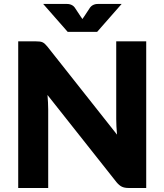

<svg xmlns="http://www.w3.org/2000/svg" viewBox="-20 -934 817 954"><path d="M159.5 -728.5Q170.5 -728.5 178 -727.5Q185.5 -726.5 191.5 -723.8Q197.5 -721 203 -716Q208.5 -711 215.5 -702.5L561.5 -265Q559.5 -286 558.5 -305.8Q557.5 -325.5 557.5 -343V-728.5H706.5V0H618.5Q599 0 585.8 -6.2Q572.5 -12.5 559.5 -28L216 -462Q217.5 -443 218.5 -424.8Q219.5 -406.5 219.5 -390.5V0H70.5V-728.5ZM194.5 -914.5H306.5Q311 -914.5 316.8 -914.2Q322.5 -914 328.5 -912.2Q334.5 -910.5 340.2 -907Q346 -903.5 351 -897L380.5 -852.5L389.5 -839.5Q391.5 -842.5 393.8 -845.8Q396 -849 398.5 -852.5L427.5 -896.5Q432.5 -903 438.5 -906.8Q444.5 -910.5 450.5 -912.2Q456.5 -914 462.2 -914.2Q468 -914.5 472.5 -914.5H584.5L462.5 -775.5H316.5Z"/></svg>

Font: Lato Black
Style: Regular
Weight: 900
Designer: Lukasz Dziedzic
Foundry: tyPoland Lukasz Dziedzic
Version: Version 2.007; 2014-02-27